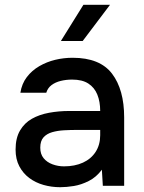

<svg xmlns="http://www.w3.org/2000/svg" viewBox="-20 -775 599 801"><path d="M231 6Q195 6 161.5 -3.5Q128 -13 102 -32.5Q76 -52 60.5 -81.5Q45 -111 45 -151Q45 -199 63.5 -230.5Q82 -262 113 -279.5Q144 -297 184.5 -304.5Q225 -312 269 -312H398Q398 -351 386 -380.5Q374 -410 348.5 -426.5Q323 -443 281 -443Q256 -443 233.5 -437.5Q211 -432 195 -420Q179 -408 173 -388H65Q71 -426 92 -453.5Q113 -481 144 -499Q175 -517 210.5 -525.5Q246 -534 283 -534Q397 -534 447.5 -467.5Q498 -401 498 -285V0H409L405 -67Q382 -36 350.5 -20Q319 -4 288 1Q257 6 231 6ZM247 -81Q292 -81 326 -96.5Q360 -112 379 -141.5Q398 -171 398 -211V-233H304Q275 -233 247.5 -231.5Q220 -230 197.5 -223.5Q175 -217 161.5 -202Q148 -187 148 -159Q148 -132 162 -115Q176 -98 199 -89.5Q222 -81 247 -81ZM234 -604 328 -755H439L325 -604Z"/></svg>

Font: Onest Medium
Style: Regular
Weight: 500
Designer: Dmitri Voloshin, Andrey Kudryavtsev
Foundry: Dmitri Voloshin, Andrey Kudryavtsev
Version: Version 1.000;gftools[0.9.33]